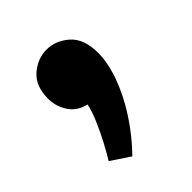

<svg xmlns="http://www.w3.org/2000/svg" viewBox="-108 -221 458 458"><g transform="rotate(-45 121.5 8.5)"><path d="M81 171 33 139Q43 123 56 98.5Q69 74 79.5 49Q90 24 93 8Q64 1 50 -21Q36 -43 36 -68Q36 -111 61 -132.5Q86 -154 116 -154Q147 -154 172.5 -131.5Q198 -109 198 -61Q198 -28 183.5 12.5Q169 53 142.5 94Q116 135 81 171Z"/></g></svg>

Font: Yaldevi SemiBold
Style: Regular
Weight: 600
Designer: Sol Matas, Rajitha Manaperi, Kosala Senevirathne
Foundry: Mooniak
Version: Version 1.100